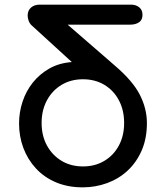

<svg xmlns="http://www.w3.org/2000/svg" viewBox="-20 -802 714 826"><path d="M336 4Q272 4 221 -17.5Q170 -39 134.5 -77.5Q99 -116 80.5 -165.5Q62 -215 62 -271Q62 -319 77 -364.5Q92 -410 121 -446.5Q150 -483 192 -507Q234 -531 289 -535L115 -694Q107 -702 103 -713.5Q99 -725 99 -735Q99 -757 113.5 -769.5Q128 -782 150 -782H544Q565 -782 579 -770.5Q593 -759 593 -738Q593 -716 578 -706Q563 -696 541 -696H271L475 -519Q552 -453 582 -393.5Q612 -334 612 -273Q612 -206 589.5 -154.5Q567 -103 528.5 -67.5Q490 -32 440 -14Q390 4 336 4ZM337 -86Q389 -86 429 -110Q469 -134 491.5 -176Q514 -218 514 -273Q514 -328 491.5 -370.5Q469 -413 429 -437Q389 -461 337 -461Q285 -461 245 -437Q205 -413 182 -370.5Q159 -328 159 -273Q159 -218 182 -176Q205 -134 245 -110Q285 -86 337 -86Z"/></svg>

Font: Comfortaa
Style: Bold
Weight: 700
Designer: Johan Aakerlund
Foundry: Johan Aakerlund
Version: Version 3.104; ttfautohint (v1.8.1.43-b0c9)